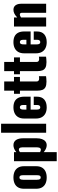

<svg xmlns="http://www.w3.org/2000/svg" viewBox="1186 -2036 1040 3451"><g transform="rotate(-90 1705.5 -310.0)"><path d="M241 10Q179 10 133.5 -11Q88 -32 63.5 -74Q39 -116 39 -179V-399Q39 -462 63.5 -504Q88 -546 133.5 -567Q179 -588 241 -588Q303 -588 348.5 -567Q394 -546 419 -504Q444 -462 444 -399V-179Q444 -116 419 -74Q394 -32 348.5 -11Q303 10 241 10ZM242 -98Q258 -98 267 -106.5Q276 -115 279.5 -130.5Q283 -146 283 -168V-410Q283 -432 279.5 -447.5Q276 -463 267 -471.5Q258 -480 242 -480Q226 -480 217 -471.5Q208 -463 204 -447.5Q200 -432 200 -410V-168Q200 -146 204 -130.5Q208 -115 217 -106.5Q226 -98 242 -98Z M534 190V-578H697V-536Q726 -562 759 -575Q792 -588 822 -588Q855 -588 878.5 -575Q902 -562 917 -538.5Q932 -515 939 -484Q946 -453 946 -418V-169Q946 -115 931.5 -75Q917 -35 889 -12.5Q861 10 820 10Q789 10 757.5 -4.5Q726 -19 697 -44V190ZM740 -95Q756 -95 765 -104Q774 -113 778.5 -127.5Q783 -142 783 -160V-430Q783 -447 779 -460.5Q775 -474 766 -482Q757 -490 743 -490Q730 -490 718.5 -484.5Q707 -479 697 -470V-110Q708 -103 718.5 -99Q729 -95 740 -95Z M1046 0V-810H1208V0Z M1502 10Q1439 10 1394 -12.5Q1349 -35 1325 -78.5Q1301 -122 1301 -183V-395Q1301 -457 1325 -500Q1349 -543 1394.5 -565.5Q1440 -588 1502 -588Q1566 -588 1608.5 -566Q1651 -544 1672.5 -501Q1694 -458 1694 -395V-279H1462V-168Q1462 -146 1467 -132Q1472 -118 1481 -112Q1490 -106 1502 -106Q1514 -106 1523.5 -111.5Q1533 -117 1538.5 -129Q1544 -141 1544 -162V-223H1694V-167Q1694 -79 1643 -34.5Q1592 10 1502 10ZM1462 -355H1544V-413Q1544 -436 1538.5 -449Q1533 -462 1523.5 -467Q1514 -472 1501 -472Q1489 -472 1480.5 -466Q1472 -460 1467 -445.5Q1462 -431 1462 -404Z M1964 6Q1899 6 1864 -13Q1829 -32 1815.5 -68.5Q1802 -105 1802 -157V-471H1746V-578H1802V-754H1967V-578H2049V-471H1967V-173Q1967 -148 1981.5 -137Q1996 -126 2018 -126Q2031 -126 2042 -127.5Q2053 -129 2062 -130V-2Q2049 0 2021 3Q1993 6 1964 6Z M2315 6Q2250 6 2215 -13Q2180 -32 2166.5 -68.5Q2153 -105 2153 -157V-471H2097V-578H2153V-754H2318V-578H2400V-471H2318V-173Q2318 -148 2332.5 -137Q2347 -126 2369 -126Q2382 -126 2393 -127.5Q2404 -129 2413 -130V-2Q2400 0 2372 3Q2344 6 2315 6Z M2674 10Q2611 10 2566 -12.5Q2521 -35 2497 -78.5Q2473 -122 2473 -183V-395Q2473 -457 2497 -500Q2521 -543 2566.5 -565.5Q2612 -588 2674 -588Q2738 -588 2780.5 -566Q2823 -544 2844.5 -501Q2866 -458 2866 -395V-279H2634V-168Q2634 -146 2639 -132Q2644 -118 2653 -112Q2662 -106 2674 -106Q2686 -106 2695.5 -111.5Q2705 -117 2710.5 -129Q2716 -141 2716 -162V-223H2866V-167Q2866 -79 2815 -34.5Q2764 10 2674 10ZM2634 -355H2716V-413Q2716 -436 2710.5 -449Q2705 -462 2695.5 -467Q2686 -472 2673 -472Q2661 -472 2652.5 -466Q2644 -460 2639 -445.5Q2634 -431 2634 -404Z M2955 0V-578H3118V-520Q3150 -552 3184.5 -570Q3219 -588 3257 -588Q3293 -588 3316.5 -570.5Q3340 -553 3352 -522.5Q3364 -492 3364 -453V0H3202V-430Q3202 -451 3195 -462Q3188 -473 3169 -473Q3159 -473 3145.5 -467.5Q3132 -462 3118 -452V0Z"/></g></svg>

Font: Oswald
Style: Bold
Weight: 700
Designer: Vernon Adams
Foundry: Vernon Adams
Version: Version 4.103;gftools[0.9.33.dev8+g029e19f]